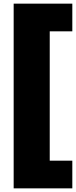

<svg xmlns="http://www.w3.org/2000/svg" viewBox="-20 -819 417 1054"><path d="M377 215H55V-799H377V-647H253V63H377Z"/></svg>

Font: Repo
Style: ExtraBlack
Weight: 1000
Designer: Stefan Peev
Foundry: Context Ltd
Version: Version 001.000